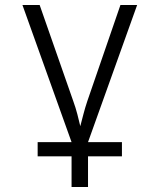

<svg xmlns="http://www.w3.org/2000/svg" viewBox="-20 -570 640 770"><path d="M131 57H267V180H333V57H469V0H333L530 -550H463L330 -164C318 -129 310 -93 302 -64C295 -93 287 -129 274 -164L139 -550H70L267 0H131Z"/></svg>

Font: JetBrains Mono ExtraLight
Style: Regular
Weight: 240
Monospace: yes
Designer: Philipp Nurullin, Konstantin Bulenkov
Foundry: JetBrains
Version: Version 2.305